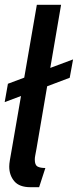

<svg xmlns="http://www.w3.org/2000/svg" viewBox="-20 -770 325 800"><path d="M107 10Q60.5 10 39.5 -15Q18.5 -40 18.5 -76Q18.5 -87 21.2 -103Q24 -119 31 -159L67.5 -370L-0.5 -344.5L13 -421L81 -446.5L133.5 -750H234.5L189.5 -487L284.5 -522.5L270.5 -446L176.5 -410.5L132 -150Q128 -128 126.5 -120.5Q125 -113 125 -105Q125 -82.5 136.2 -76.2Q147.5 -70 169 -70L143 10Z"/></svg>

Font: Cabin Condensed Medium
Style: Italic
Weight: 500
Width: 3
Italic angle: -10°
Designer: Pablo Impallari
Foundry: Pablo Impallari. http://www.impallari.com Igino Marini. http://www.ikern.com
Version: Version 3.001; ttfautohint (v1.8.3)